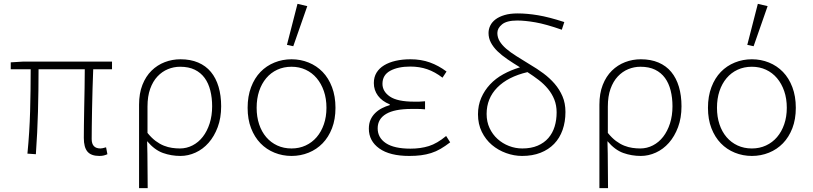

<svg xmlns="http://www.w3.org/2000/svg" viewBox="-20 -801 4240 1001"><path d="M498 12Q455 12 436 -10.5Q417 -33 417 -82Q417 -105 417.5 -147Q418 -189 419 -239Q420 -289 421 -342Q422 -395 422 -440H181Q181 -330 178 -219.5Q175 -109 167 3L123 0Q134 -112 137 -221.5Q140 -331 140 -440H36V-476L103 -480H564V-440H466Q464 -393 462.5 -339Q461 -285 460 -234Q459 -183 458.5 -141Q458 -99 458 -76Q458 -27 504 -27Q509 -27 515.5 -28.5Q522 -30 533 -33L540 3Q531 7 521.5 9.5Q512 12 498 12Z M705 180V-255Q705 -314 722.5 -358.5Q740 -403 770 -432.5Q800 -462 839 -477Q878 -492 921 -492Q973 -492 1013 -475Q1053 -458 1079.5 -426Q1106 -394 1119.5 -348.5Q1133 -303 1133 -247Q1133 -186 1115 -138Q1097 -90 1067.5 -56.5Q1038 -23 999.5 -5.5Q961 12 921 12Q873 12 829.5 -3.5Q786 -19 747 -65Q748 -30 748.5 -0.5Q749 29 749 57.5Q749 86 749.5 115.5Q750 145 750 180ZM918 -27Q953 -27 984 -43Q1015 -59 1037.5 -88Q1060 -117 1073 -157.5Q1086 -198 1086 -247Q1086 -291 1076.5 -329Q1067 -367 1047 -394.5Q1027 -422 995.5 -437.5Q964 -453 919 -453Q886 -453 855.5 -440.5Q825 -428 801 -402.5Q777 -377 763 -338Q749 -299 749 -245V-108Q770 -82 791.5 -66Q813 -50 834.5 -41.5Q856 -33 877 -30Q898 -27 918 -27Z M1500 12Q1453 12 1411 -5Q1369 -22 1338 -54Q1307 -86 1289 -132.5Q1271 -179 1271 -239Q1271 -299 1289 -346.5Q1307 -394 1338 -426Q1369 -458 1411 -475Q1453 -492 1500 -492Q1547 -492 1589 -475Q1631 -458 1662 -426Q1693 -394 1711 -346.5Q1729 -299 1729 -239Q1729 -179 1711 -132.5Q1693 -86 1662 -54Q1631 -22 1589 -5Q1547 12 1500 12ZM1500 -27Q1540 -27 1573.5 -42.5Q1607 -58 1631 -86Q1655 -114 1668.5 -153Q1682 -192 1682 -239Q1682 -287 1668.5 -326Q1655 -365 1631 -393.5Q1607 -422 1573.5 -437.5Q1540 -453 1500 -453Q1459 -453 1425.5 -437.5Q1392 -422 1368 -393.5Q1344 -365 1331 -326Q1318 -287 1318 -239Q1318 -192 1331 -153Q1344 -114 1368 -86Q1392 -58 1425.5 -42.5Q1459 -27 1500 -27ZM1509 -560 1476 -567 1531 -781 1582 -769Z M2114 12Q2012 12 1957.5 -27Q1903 -66 1903 -130Q1903 -157 1912 -177Q1921 -197 1936.5 -212Q1952 -227 1971.5 -237Q1991 -247 2012 -253V-257Q1972 -273 1950.5 -302Q1929 -331 1929 -368Q1929 -399 1943 -422Q1957 -445 1982.5 -460.5Q2008 -476 2043 -484Q2078 -492 2120 -492Q2175 -492 2221 -475.5Q2267 -459 2308 -428L2287 -396Q2248 -426 2207.5 -440Q2167 -454 2119 -454Q2055 -454 2014.5 -432Q1974 -410 1974 -364Q1974 -324 2013 -297.5Q2052 -271 2139 -271Q2153 -271 2165 -271Q2177 -271 2196 -273V-231Q2175 -233 2158.5 -233Q2142 -233 2125 -233Q2037 -233 1993 -207Q1949 -181 1949 -132Q1949 -83 1992 -54.5Q2035 -26 2120 -26Q2173 -26 2216 -39.5Q2259 -53 2306 -92L2327 -59Q2301 -39 2277 -25Q2253 -11 2227.5 -3Q2202 5 2174.5 8.5Q2147 12 2114 12Z M2702 12Q2660 12 2618.5 -3Q2577 -18 2544.5 -45.5Q2512 -73 2492 -113.5Q2472 -154 2472 -205Q2472 -252 2489 -291Q2506 -330 2535 -361Q2564 -392 2604 -414Q2644 -436 2691 -450Q2655 -472 2625 -492.5Q2595 -513 2573.5 -534Q2552 -555 2539.5 -578.5Q2527 -602 2527 -629Q2527 -649 2536 -667.5Q2545 -686 2563.5 -700Q2582 -714 2610.5 -722.5Q2639 -731 2679 -731Q2728 -731 2785 -721.5Q2842 -712 2922 -686L2909 -646Q2826 -675 2771.5 -684.5Q2717 -694 2677 -694Q2622 -694 2597.5 -674Q2573 -654 2573 -629Q2573 -606 2585 -586Q2597 -566 2619 -547Q2641 -528 2673 -508Q2705 -488 2744 -464Q2780 -443 2813 -418.5Q2846 -394 2871.5 -364.5Q2897 -335 2912.5 -299Q2928 -263 2928 -217Q2928 -166 2913 -123.5Q2898 -81 2869 -51Q2840 -21 2798 -4.5Q2756 12 2702 12ZM2703 -27Q2749 -27 2783 -41.5Q2817 -56 2839 -81.5Q2861 -107 2871.5 -141Q2882 -175 2882 -215Q2882 -252 2870 -282Q2858 -312 2837 -337.5Q2816 -363 2788.5 -384Q2761 -405 2730 -425Q2628 -401 2572.5 -344.5Q2517 -288 2517 -207Q2517 -166 2532.5 -133Q2548 -100 2574 -76.5Q2600 -53 2633.5 -40Q2667 -27 2703 -27Z M3105 180V-255Q3105 -314 3122.5 -358.5Q3140 -403 3170 -432.5Q3200 -462 3239 -477Q3278 -492 3321 -492Q3373 -492 3413 -475Q3453 -458 3479.5 -426Q3506 -394 3519.5 -348.5Q3533 -303 3533 -247Q3533 -186 3515 -138Q3497 -90 3467.5 -56.5Q3438 -23 3399.5 -5.5Q3361 12 3321 12Q3273 12 3229.5 -3.5Q3186 -19 3147 -65Q3148 -30 3148.5 -0.5Q3149 29 3149 57.5Q3149 86 3149.5 115.5Q3150 145 3150 180ZM3318 -27Q3353 -27 3384 -43Q3415 -59 3437.5 -88Q3460 -117 3473 -157.5Q3486 -198 3486 -247Q3486 -291 3476.5 -329Q3467 -367 3447 -394.5Q3427 -422 3395.5 -437.5Q3364 -453 3319 -453Q3286 -453 3255.5 -440.5Q3225 -428 3201 -402.5Q3177 -377 3163 -338Q3149 -299 3149 -245V-108Q3170 -82 3191.5 -66Q3213 -50 3234.5 -41.5Q3256 -33 3277 -30Q3298 -27 3318 -27Z M3900 12Q3853 12 3811 -5Q3769 -22 3738 -54Q3707 -86 3689 -132.5Q3671 -179 3671 -239Q3671 -299 3689 -346.5Q3707 -394 3738 -426Q3769 -458 3811 -475Q3853 -492 3900 -492Q3947 -492 3989 -475Q4031 -458 4062 -426Q4093 -394 4111 -346.5Q4129 -299 4129 -239Q4129 -179 4111 -132.5Q4093 -86 4062 -54Q4031 -22 3989 -5Q3947 12 3900 12ZM3900 -27Q3940 -27 3973.5 -42.5Q4007 -58 4031 -86Q4055 -114 4068.5 -153Q4082 -192 4082 -239Q4082 -287 4068.5 -326Q4055 -365 4031 -393.5Q4007 -422 3973.5 -437.5Q3940 -453 3900 -453Q3859 -453 3825.5 -437.5Q3792 -422 3768 -393.5Q3744 -365 3731 -326Q3718 -287 3718 -239Q3718 -192 3731 -153Q3744 -114 3768 -86Q3792 -58 3825.5 -42.5Q3859 -27 3900 -27ZM3909 -560 3876 -567 3931 -781 3982 -769Z"/></svg>

Font: Source Code Pro Light
Style: Regular
Weight: 300
Monospace: yes
Designer: Paul D. Hunt, Teo Tuominen
Foundry: Adobe Systems Incorporated
Version: Version 2.030;PS 1.000;hotconv 16.6.51;makeotf.lib2.5.65220